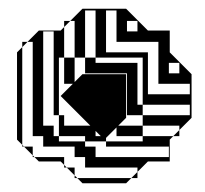

<svg xmlns="http://www.w3.org/2000/svg" viewBox="-20 -720 470 440"><path d="M295 -648V-672H271V-648ZM391 -552V-576H367V-552ZM415 -504V-528H343V-624H247V-696H223V-600H319V-504ZM415 -456V-480H307V-588H199V-696H175V-588H199V-576H295V-480H307V-456ZM307 -396V-408H247V-428L223 -404V-396ZM367 -360V-384H223V-396H175V-408H115V-432H187L119 -500L147 -528H127V-588H115V-456H127V-432H115V-456H103V-648H79V-432H103V-408H115V-396H175V-384H199V-360ZM295 -312H281L295 -326V-336H175V-360H151V-384H79V-408H55V-624H43L69 -650H119L127 -658V-672H141L127 -658V-588H151V-532L169 -550H269V-450L251 -432H307V-408H377L369 -400V-350H319L295 -326ZM199 -408H211L199 -420ZM391 -408H377L391 -422V-432H307V-456H271V-552H175V-588H151V-672H141L169 -700H269L319 -650H369V-600L419 -550V-450L391 -422ZM169 -300 157 -312H151V-318L133 -336H127V-342L119 -350H69L59 -360H55V-364L35 -384H31V-388L19 -400V-600L31 -612V-624H43L31 -612V-388L35 -384H55V-364L59 -360H127V-342L133 -336H151V-318L157 -312H281L269 -300Z"/></svg>

Font: Rubik Broken Fax
Style: Regular
Weight: 400
Designer: Hubert and Fischer, NaN
Foundry: Hubert and Fischer, NaN
Version: Version 2.201